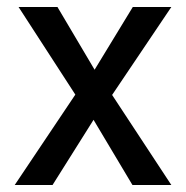

<svg xmlns="http://www.w3.org/2000/svg" viewBox="-20 -528 532 548"><path d="M300 -257 469 0H358L247 -186L130 0H22L195 -258L33 -508H144L250 -329L359 -508H469Z"/></svg>

Font: Hind Medium
Style: Regular
Weight: 500
Designer: Manushi Parikh, Satya Rajpurohit
Foundry: Indian Type Foundry
Version: Version 1.201;PS 1.0;hotconv 1.0.78;makeotf.lib2.5.61930; tt